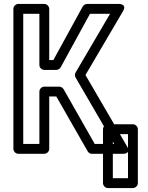

<svg xmlns="http://www.w3.org/2000/svg" viewBox="-20 -756 750 975"><path d="M281 -316H205C190 -316 180 -302 180 -291V-25H98V-686H180V-426C180 -411 194 -401 205 -401H266C275 -401 284 -407 288 -414L437 -686H539L364 -388C359 -380 360 -369 364 -362L560 -25H461L303 -303C298 -311 289 -316 281 -316ZM266 -266 425 12C429 19 437 25 446 25H603C650 25 625 -13 625 -13L414 -375L604 -698C628 -738 582 -736 582 -736H422C414 -736 405 -731 400 -723L251 -451H230V-711C230 -722 220 -736 205 -736H73C62 -736 48 -726 48 -711V0C48 11 58 25 73 25H205C216 25 230 15 230 0V-266ZM630 149H553V-75H630ZM655 199C666 199 680 189 680 174V-100C680 -111 670 -125 655 -125H528C517 -125 503 -115 503 -100V174C503 185 513 199 528 199Z"/></svg>

Font: Asimov
Style: NarOu
Weight: 500
Designer: Google
Version: Version 2.000980; 2014